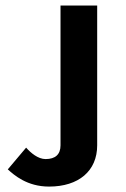

<svg xmlns="http://www.w3.org/2000/svg" viewBox="-20 -670 457 698"><path d="M333.3 -141.7V-650H200V-141.7C200 -108.3 180.8 -91.7 145.8 -91.7C118.3 -91.7 91.7 -114.2 75 -133.3L8.3 -54.2C31.7 -33.3 78.3 8.3 158.3 8.3C265.8 8.3 333.3 -48.3 333.3 -141.7Z"/></svg>

Font: BoonHome
Style: Bold
Weight: 700
Designer: Sungsit Sawaiwan
Foundry: Sungsit Sawaiwan
Version: Version 0.2